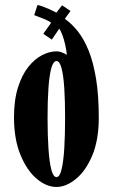

<svg xmlns="http://www.w3.org/2000/svg" viewBox="-20 -730 457 761"><path d="M204 11Q163.5 11 124.8 -22Q86 -55 60.8 -117Q35.5 -179 35.5 -264.5Q35.5 -333.5 51.2 -383.2Q67 -433 92.2 -464.8Q117.5 -496.5 147 -511.5Q176.5 -526.5 204 -526.5Q213 -526.5 221.2 -523.8Q229.5 -521 236 -517.8Q242.5 -514.5 245 -512Q243 -533 238.2 -553.8Q233.5 -574.5 227.2 -591.2Q221 -608 215 -616.5L185.5 -573L151.5 -596L182.5 -639.5Q175.5 -646.5 154 -655.2Q132.5 -664 115.5 -670L128.5 -710Q134.5 -709.5 147.8 -704.8Q161 -700 175.2 -693.8Q189.5 -687.5 197.5 -683L203.5 -680L226 -709L259.5 -686.5L237 -655.5Q264 -636.5 288.5 -605.8Q313 -575 331.5 -529Q350 -483 360.8 -417.5Q371.5 -352 371.5 -263.5Q371.5 -175.5 345.8 -114Q320 -52.5 281 -20.8Q242 11 204 11ZM204 -28Q216.5 -28 224 -58.5Q231.5 -89 234.8 -142.2Q238 -195.5 238 -263.5Q238 -330 234.8 -380.5Q231.5 -431 224 -459.5Q216.5 -488 204 -488Q191 -488 183.2 -459.5Q175.5 -431 172 -380.5Q168.5 -330 168.5 -263.5Q168.5 -195.5 172 -142.2Q175.5 -89 183.2 -58.5Q191 -28 204 -28Z"/></svg>

Font: Imbue Thin 10pt ExtraBold
Style: Regular
Weight: 800
Version: Version 1.102